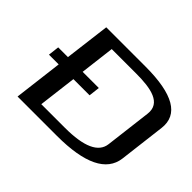

<svg xmlns="http://www.w3.org/2000/svg" viewBox="-133 -882 1116 1116"><g transform="rotate(45 424.5 -324.5)"><path d="M142 -301 105 0H429C655 0 776 -59 791 -176L826 -463C841 -587 735 -649 508 -649H185L150 -369H70L62 -301ZM710 -464 675 -178C666 -103 583 -66 428 -66H234L263 -301H396L404 -369H271L297 -582H497C620 -582 722 -563 710 -464Z"/></g></svg>

Font: Gamestation Extended
Style: Italic
Weight: 400
Width: 7
Designer: Jonas Hecksher
Foundry: Jonas Hecksher, Playtypeª, e-types AS
Version: Version 1.003